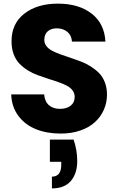

<svg xmlns="http://www.w3.org/2000/svg" viewBox="-20 -732 687 1062"><path d="M255.9 40H387.2Q407.2 99.6 407.2 158.2Q407.2 228 371.8 269Q336.4 310.1 267.1 310.1V245.1Q318.8 245.1 318.8 179.2V163.1H255.9ZM571.8 -209Q571.8 -164.6 554.7 -125.5Q537.6 -86.4 505.6 -56.9Q473.6 -27.3 424.8 -10.3Q376 6.8 315.9 6.8Q239.3 6.8 179 -17.3Q118.7 -41.5 81.5 -91.3Q44.4 -141.1 42 -210H224.1Q227.5 -170.4 250.7 -150.1Q273.9 -129.9 311 -129.9Q348.6 -129.9 370.8 -147.5Q393.1 -165 393.1 -195.8Q393.1 -216.3 381.1 -232.2Q369.1 -248 348.9 -258.5Q328.6 -269 302.2 -278.1Q275.9 -287.1 246.8 -296.4Q217.8 -305.7 188.7 -316.2Q159.7 -326.7 133.5 -343Q107.4 -359.4 87.2 -380.4Q66.9 -401.4 55.2 -433.1Q43.5 -464.8 43.9 -504.9Q43.9 -602.1 115.2 -657Q186.5 -711.9 299.8 -711.9Q416 -711.9 487.1 -656.5Q558.1 -601.1 563 -502H377.9Q376 -535.2 353.8 -554.7Q331.5 -574.2 296.9 -575.2Q264.6 -576.2 244.9 -559.6Q225.1 -543 225.1 -511.2Q225.1 -491.7 237.1 -476.6Q249 -461.4 269 -450.9Q289.1 -440.4 314.9 -431.2Q340.8 -421.9 369.6 -412.4Q398.4 -402.8 427.2 -391.8Q456.1 -380.9 481.9 -364.5Q507.8 -348.1 527.8 -327.9Q547.9 -307.6 559.8 -277.1Q571.8 -246.6 571.8 -209Z"/></svg>

Font: SVN-Poppins
Style: Bold
Weight: 700
Designer: Ninad Kale (Devanagari), Jonny Pinhorn (Latin)
Foundry: Indian Type Foundry
Version: Version 3.200;PS 1.000;hotconv 16.6.54;makeotf.lib2.5.65590